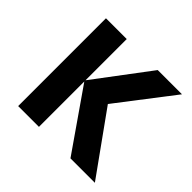

<svg xmlns="http://www.w3.org/2000/svg" viewBox="-131 -646 784 784"><g transform="rotate(45 261.0 -253.5)"><path d="M508 0H367L185 -262V0H65V-507H185V-269L364 -507H504L318 -265Z"/></g></svg>

Font: Hind Semibold
Style: Regular
Weight: 600
Designer: Manushi Parikh, Satya Rajpurohit
Foundry: Indian Type Foundry
Version: Version 1.201;PS 1.0;hotconv 1.0.78;makeotf.lib2.5.61930; tt